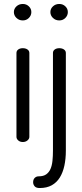

<svg xmlns="http://www.w3.org/2000/svg" viewBox="-20 -716 415 968"><path d="M95 -473Q109 -473 118.5 -466.5Q128 -460 128 -449V-26Q128 -16 118.5 -8Q109 0 95 0Q81 0 72 -8Q63 -16 63 -26V-449Q63 -460 72 -466.5Q81 -473 95 -473ZM95 -696Q113 -696 125.5 -684Q138 -672 138 -655Q138 -638 125.5 -625.5Q113 -613 95 -613Q76 -613 63 -625.5Q50 -638 50 -655Q50 -672 63 -684Q76 -696 95 -696ZM279 -696Q297 -696 309.5 -684Q322 -672 322 -655Q322 -638 309.5 -625.5Q297 -613 279 -613Q260 -613 247 -625.5Q234 -638 234 -655Q234 -672 247 -684Q260 -696 279 -696ZM279 -473Q293 -473 302.5 -466.5Q312 -460 312 -449V43Q312 85 304.5 119.5Q297 154 281.5 179Q266 204 241 218Q216 232 180 232Q162 232 154.5 223Q147 214 147 203Q147 189 155 181Q163 173 175 173Q199 173 213 163Q227 153 234.5 136Q242 119 244.5 95Q247 71 247 43V-449Q247 -460 256 -466.5Q265 -473 279 -473Z"/></svg>

Font: Dosis
Style: Book
Weight: 400
Designer: EdgarTolentino, PabloImpallari, IginoMarini
Foundry: EdgarTolentino, PabloImpallari, IginoMarini
Version: Version 1.007